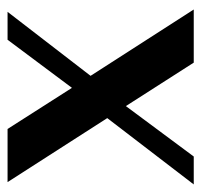

<svg xmlns="http://www.w3.org/2000/svg" viewBox="-36 -488 520 495"><g transform="rotate(-90 223.5 -240.0)"><path d="M310 0 198 -175 68 0H-4L167 -223L2 -480H139L245 -314L369 -480H441L276 -266L447 0Z"/></g></svg>

Font: Arya
Style: Bold
Weight: 700
Designer: Eduardo Rodriguez Tunni, Modular Infotech
Foundry: Eduardo Rodriguez Tunni, Modular Infotech
Version: Version 1.002